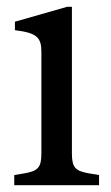

<svg xmlns="http://www.w3.org/2000/svg" viewBox="-20 -546 327 566"><path d="M22 0H272V-30L242 -35C202 -42 192 -52 192 -94V-526H178L24 -482V-457C91 -449 102 -434 102 -392V-94C102 -52 92 -42 52 -35L22 -30Z"/></svg>

Font: Hedvig Letters Serif 24pt
Style: Regular
Weight: 400
Designer: Alexander Örn & Tor Weibull
Foundry: Kanon Foundry
Version: Version 1.000